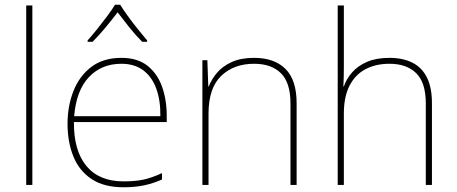

<svg xmlns="http://www.w3.org/2000/svg" viewBox="-20 -783 1933 813"><path d="M117 0H91V-760H117Z M494 -538Q562 -538 604 -505Q646 -472 666 -416.5Q686 -361 686 -291V-266H293Q292 -145 346 -80Q400 -15 503 -15Q551 -15 585.5 -22Q620 -29 666 -50V-23Q628 -6 589.5 2Q551 10 503 10Q420 10 367.5 -25Q315 -60 290.5 -121Q266 -182 266 -259Q266 -334 291 -397.5Q316 -461 366.5 -499.5Q417 -538 494 -538ZM494 -513Q410 -513 356.5 -456.5Q303 -400 294 -291H659Q660 -357 642 -407Q624 -457 587 -485Q550 -513 494 -513ZM489 -763Q501 -743 521 -715.5Q541 -688 563 -660.5Q585 -633 603 -612V-606H582Q554 -634 526.5 -668.5Q499 -703 478 -731Q457 -703 428.5 -668.5Q400 -634 372 -606H351V-612Q370 -633 392 -660.5Q414 -688 434.5 -715.5Q455 -743 467 -763Z M1056 -538Q1142 -538 1189 -491Q1236 -444 1236 -346V0H1210V-345Q1210 -433 1169.5 -473Q1129 -513 1056 -513Q970 -513 916.5 -461.5Q863 -410 863 -302V0H837V-528H858L862 -417H864Q876 -448 899.5 -475.5Q923 -503 961.5 -520.5Q1000 -538 1056 -538Z M1436 -496Q1436 -474 1435.5 -456.5Q1435 -439 1434 -417H1436Q1447 -449 1471 -476.5Q1495 -504 1534 -521Q1573 -538 1629 -538Q1686 -538 1726.5 -517.5Q1767 -497 1788 -454.5Q1809 -412 1809 -346V0H1783V-345Q1783 -433 1742.5 -473Q1702 -513 1629 -513Q1572 -513 1528.5 -490.5Q1485 -468 1460.5 -421Q1436 -374 1436 -302V0H1410V-760H1436Z"/></svg>

Font: Noto Sans Hebrew Thin
Style: Regular
Weight: 250
Designer: Monotype Design Team
Foundry: Monotype Imaging Inc.
Version: Version 2.003